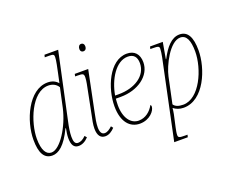

<svg xmlns="http://www.w3.org/2000/svg" viewBox="-150 -1018 1839 1517"><g transform="rotate(-20 769.0 -260.0)"><path d="M135 10C187 10 244 -31 304 -157H308C303 -131 298 -102 298 -78C298 -19 316 10 356 10C385 10 414 -5 439 -32L425 -49C400 -24 379 -15 359 -15C333 -15 325 -39 325 -78C325 -112 332 -157 342 -201L462 -760H347L342 -740H379C416 -740 420 -734 420 -715C420 -702 417 -679 412 -655L398 -587C393 -561 386 -534 381 -508C361 -532 332 -546 294 -546C132 -546 35 -315 35 -158C35 -49 65 10 135 10ZM136 -15C93 -15 63 -58 63 -157C63 -291 149 -521 291 -521C326 -521 357 -506 374 -477L339 -315C307 -171 210 -15 136 -15Z M646 -680C660 -680 673 -689 673 -714C673 -732 662 -742 648 -742C632 -742 621 -728 621 -707C621 -689 632 -680 646 -680ZM580 10C610 10 636 -7 660 -32L647 -49C624 -28 605 -15 583 -15C559 -15 546 -36 546 -76C546 -110 554 -152 563 -194L633 -536H520L516 -516H536C582 -516 589 -512 589 -482C589 -468 586 -446 583 -431L536 -194C526 -149 518 -109 518 -76C518 -16 542 10 580 10Z M871 10C954 10 1004 -51 1004 -87C1004 -93 1001 -99 997 -100C972 -54 928 -16 870 -16C804 -16 755 -79 755 -187C755 -203 757 -230 758 -241H799C946 -241 1061 -325 1061 -438C1061 -506 1024 -546 960 -546C812 -546 727 -338 727 -187C727 -55 788 10 871 10ZM792 -266H761C783 -394 859 -521 959 -521C1009 -521 1033 -492 1033 -440C1033 -334 927 -266 792 -266Z M1213 -420 1074 240H1188L1193 220H1171C1124 220 1115 216 1115 195C1115 179 1120 154 1124 135L1147 31C1151 11 1153 -5 1154 -19C1175 -2 1203 10 1239 10C1410 10 1503 -224 1503 -377C1503 -489 1471 -546 1403 -546C1335 -546 1284 -485 1239 -399H1236L1260 -536H1153L1148 -516H1169C1216 -516 1223 -511 1223 -492C1223 -476 1218 -445 1213 -420ZM1243 -14C1203 -14 1176 -25 1163 -46L1209 -263C1227 -349 1312 -521 1401 -521C1452 -521 1475 -470 1475 -377C1475 -232 1382 -14 1243 -14Z"/></g></svg>

Font: Noto Serif SemiCondensed Thin
Style: Italic
Weight: 100
Width: 4
Italic angle: -12°
Designer: Monotype Design Team
Foundry: Monotype Imaging Inc.
Version: Version 2.013